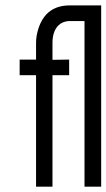

<svg xmlns="http://www.w3.org/2000/svg" viewBox="-20 -700 399 720"><path d="M53.7 -418H115.2V0H176.8V-418H239.3V-476.6L176.8 -475.6V-539.1Q176.8 -589.8 207 -611.3Q220.7 -620.1 239.3 -621.1H296.9V0H359.4V-679.7H241.2Q152.3 -679.7 124 -592.8Q115.2 -565.4 115.2 -539.1V-476.6H53.7Z"/></svg>

Font: Post No Bills Jaffna Medium
Style: Regular
Weight: 500
Designer: Kosala Senevirathne, Siva Puranthara, Lasantha Premarathna, Tharique Azeez
Foundry: Mooniak
Version: Version 1.220 ; ttfautohint (v1.6)